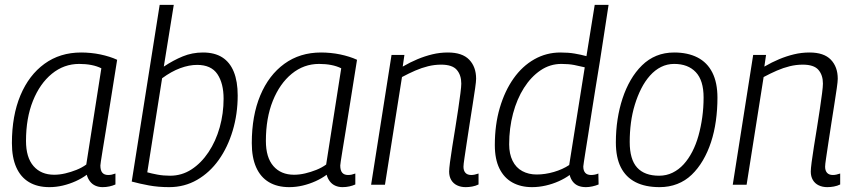

<svg xmlns="http://www.w3.org/2000/svg" viewBox="-20 -760 3514 790"><path d="M402 10Q386 10 372.5 4Q359 -2 350 -14Q341 -26 337 -41Q317 -26 291.5 -14.5Q266 -3 238.5 3.5Q211 10 183 10Q134 10 99.5 -10.5Q65 -31 47 -71.5Q29 -112 29 -171Q29 -284 64 -367.5Q99 -451 163 -497.5Q227 -544 314 -544Q333 -544 353.5 -542Q374 -540 393 -536Q412 -532 429.5 -526.5Q447 -521 462 -514Q446 -414 434.5 -341.5Q423 -269 415 -219.5Q407 -170 402 -140Q397 -110 395 -95.5Q393 -81 393 -79Q393 -59 401 -49.5Q409 -40 425 -40Q433 -40 440 -41.5Q447 -43 455 -46V-1Q444 4 430.5 7Q417 10 402 10ZM335 -83 397 -479Q379 -488 356 -492.5Q333 -497 306 -497Q243 -497 193.5 -456.5Q144 -416 115.5 -345Q87 -274 87 -180Q87 -112 118 -76.5Q149 -41 203 -41Q225 -41 248.5 -46.5Q272 -52 294.5 -61Q317 -70 335 -83Z M695 -740 654 -486Q693 -512 732 -528Q771 -544 815 -544Q863 -544 894.5 -524Q926 -504 942 -464.5Q958 -425 958 -367Q958 -291 937.5 -222.5Q917 -154 880 -102Q843 -50 791 -20Q739 10 676 10Q631 10 593 3Q555 -4 522 -13L637 -740ZM791 -493Q758 -493 721.5 -479.5Q685 -466 647 -438L586 -51Q604 -46 628 -41.5Q652 -37 680 -37Q728 -37 768 -63Q808 -89 838 -134Q868 -179 884 -236Q900 -293 900 -354Q900 -417 874.5 -455Q849 -493 791 -493Z M1389 10Q1373 10 1359.5 4Q1346 -2 1337 -14Q1328 -26 1324 -41Q1304 -26 1278.5 -14.5Q1253 -3 1225.5 3.5Q1198 10 1170 10Q1121 10 1086.5 -10.5Q1052 -31 1034 -71.5Q1016 -112 1016 -171Q1016 -284 1051 -367.5Q1086 -451 1150 -497.5Q1214 -544 1301 -544Q1320 -544 1340.5 -542Q1361 -540 1380 -536Q1399 -532 1416.5 -526.5Q1434 -521 1449 -514Q1433 -414 1421.5 -341.5Q1410 -269 1402 -219.5Q1394 -170 1389 -140Q1384 -110 1382 -95.5Q1380 -81 1380 -79Q1380 -59 1388 -49.5Q1396 -40 1412 -40Q1420 -40 1427 -41.5Q1434 -43 1442 -46V-1Q1431 4 1417.5 7Q1404 10 1389 10ZM1322 -83 1384 -479Q1366 -488 1343 -492.5Q1320 -497 1293 -497Q1230 -497 1180.5 -456.5Q1131 -416 1102.5 -345Q1074 -274 1074 -180Q1074 -112 1105 -76.5Q1136 -41 1190 -41Q1212 -41 1235.5 -46.5Q1259 -52 1281.5 -61Q1304 -70 1322 -83Z M1591 -534H1644L1637 -486Q1668 -504 1698 -516.5Q1728 -529 1759 -536.5Q1790 -544 1823 -544Q1882 -544 1910.5 -514.5Q1939 -485 1939 -436Q1939 -425 1935 -397Q1931 -369 1925 -331Q1919 -293 1912.5 -251.5Q1906 -210 1900.5 -173Q1895 -136 1891 -109.5Q1887 -83 1887 -74Q1887 -58 1895 -49Q1903 -40 1919 -40Q1926 -40 1933 -41.5Q1940 -43 1949 -46V-1Q1937 5 1923 7.5Q1909 10 1896 10Q1876 10 1860.5 2.5Q1845 -5 1836.5 -19.5Q1828 -34 1828 -54Q1828 -65 1831.5 -92.5Q1835 -120 1841 -157Q1847 -194 1853.5 -234.5Q1860 -275 1865.5 -312Q1871 -349 1874.5 -376.5Q1878 -404 1878 -416Q1878 -451 1859.5 -472.5Q1841 -494 1795 -494Q1768 -494 1741.5 -487.5Q1715 -481 1688.5 -469.5Q1662 -458 1634 -443L1564 0H1507Z M2391 10Q2373 10 2359.5 4.5Q2346 -1 2337 -12.5Q2328 -24 2324 -40Q2305 -26 2279.5 -14.5Q2254 -3 2225.5 3.5Q2197 10 2169 10Q2123 10 2088.5 -9Q2054 -28 2035 -66.5Q2016 -105 2016 -163Q2016 -247 2036.5 -316.5Q2057 -386 2093 -437Q2129 -488 2178.5 -516Q2228 -544 2286 -544Q2319 -544 2345 -539.5Q2371 -535 2393 -529L2427 -740H2484Q2475 -682 2466 -622.5Q2457 -563 2448 -506Q2439 -449 2430 -395.5Q2421 -342 2414 -295Q2407 -248 2400.5 -208Q2394 -168 2389.5 -139Q2385 -110 2382.5 -94Q2380 -78 2380 -75Q2380 -58 2388 -49Q2396 -40 2412 -40Q2420 -40 2427.5 -41.5Q2435 -43 2442 -46L2443 -1Q2431 4 2417 7Q2403 10 2391 10ZM2188 -42Q2223 -42 2259 -52.5Q2295 -63 2322 -81L2386 -483Q2366 -488 2343 -492.5Q2320 -497 2290 -497Q2243 -497 2204 -470.5Q2165 -444 2136 -398.5Q2107 -353 2091 -293Q2075 -233 2075 -166Q2075 -127 2089 -98.5Q2103 -70 2129 -56Q2155 -42 2188 -42Z M2694 10Q2635 10 2595 -10.5Q2555 -31 2534.5 -71.5Q2514 -112 2514 -174Q2514 -223 2521 -268.5Q2528 -314 2541.5 -355Q2555 -396 2575 -430.5Q2595 -465 2621.5 -491Q2648 -517 2681 -530.5Q2714 -544 2754 -544Q2810 -544 2850 -523.5Q2890 -503 2911 -461.5Q2932 -420 2932 -358Q2932 -309 2925.5 -262.5Q2919 -216 2905.5 -175Q2892 -134 2872 -100Q2852 -66 2826 -41Q2800 -16 2766.5 -3Q2733 10 2694 10ZM2692 -37Q2722 -37 2747.5 -49.5Q2773 -62 2793 -84Q2813 -106 2828.5 -136Q2844 -166 2854 -202Q2864 -238 2869.5 -277.5Q2875 -317 2875 -359Q2875 -429 2843 -463Q2811 -497 2754 -497Q2725 -497 2700 -484.5Q2675 -472 2654.5 -449Q2634 -426 2618.5 -395.5Q2603 -365 2592 -329Q2581 -293 2576 -254.5Q2571 -216 2571 -176Q2571 -104 2601.5 -70.5Q2632 -37 2692 -37Z M3079 -534H3132L3125 -486Q3156 -504 3186 -516.5Q3216 -529 3247 -536.5Q3278 -544 3311 -544Q3370 -544 3398.5 -514.5Q3427 -485 3427 -436Q3427 -425 3423 -397Q3419 -369 3413 -331Q3407 -293 3400.5 -251.5Q3394 -210 3388.5 -173Q3383 -136 3379 -109.5Q3375 -83 3375 -74Q3375 -58 3383 -49Q3391 -40 3407 -40Q3414 -40 3421 -41.5Q3428 -43 3437 -46V-1Q3425 5 3411 7.5Q3397 10 3384 10Q3364 10 3348.5 2.5Q3333 -5 3324.5 -19.5Q3316 -34 3316 -54Q3316 -65 3319.5 -92.5Q3323 -120 3329 -157Q3335 -194 3341.5 -234.5Q3348 -275 3353.5 -312Q3359 -349 3362.5 -376.5Q3366 -404 3366 -416Q3366 -451 3347.5 -472.5Q3329 -494 3283 -494Q3256 -494 3229.5 -487.5Q3203 -481 3176.5 -469.5Q3150 -458 3122 -443L3052 0H2995Z"/></svg>

Font: Georama Light
Style: Italic
Weight: 300
Italic angle: -9°
Designer: Jean-Baptiste Levee
Foundry: Production Type
Version: Version 1.001